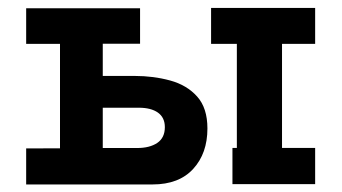

<svg xmlns="http://www.w3.org/2000/svg" viewBox="-20 -468 868 488"><path d="M46.5 0.8V-90.8L132.5 -91V-356.5H46.5V-447H336V-356.8H241.2V-275H322.2Q370 -275 412.5 -263.4Q455 -251.8 481.1 -222.6Q507.2 -193.5 507.2 -141.5Q507.2 -78.2 471.1 -38.8Q435 0.8 367.8 0.8ZM241.2 -91.8H328.7Q360.5 -91.8 379.8 -104.8Q399 -117.9 399 -144.8Q399 -169.2 381.4 -181.8Q363.8 -194.2 333 -194.2H241.2ZM570.8 0V-92H582V-356.5H516.5V-447.8H781V-356.5H696.8V-92H781V0Z"/></svg>

Font: Podkova VF Beta
Style: Regular
Weight: 400
Designer: Ilya Yudin
Foundry: Cyreal (www.cyreal.org)
Version: Version 2.100